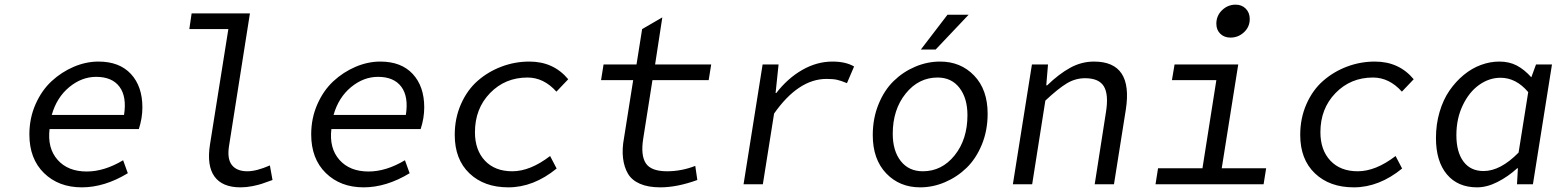

<svg xmlns="http://www.w3.org/2000/svg" viewBox="-20 -784 6636 817"><path d="M328.1 13.2Q229.5 13.2 167.2 -47.6Q105 -108.4 105 -211.9Q105 -280.8 131.1 -340.1Q157.2 -399.4 199.5 -438.5Q241.7 -477.5 293.9 -499.8Q346.2 -522 398.9 -522Q488.3 -522 537.1 -469.2Q585.9 -416.5 585.9 -327.1Q585.9 -281.2 570.8 -234.9H190.9Q181.2 -153.3 225.1 -103.8Q269 -54.2 349.1 -54.2Q423.8 -54.2 503.9 -102.1L523.9 -46.9Q424.8 13.2 328.1 13.2ZM200.2 -294.9H507.8Q520 -372.6 488.5 -414.8Q457 -457 389.2 -457Q327.6 -457 274.4 -413.1Q221.2 -369.1 200.2 -294.9Z M1003.4 13.2Q925.8 13.2 892.6 -33Q859.4 -79.1 873.5 -168.9L951.7 -660.2H785.6L795.4 -727.1H1043.5L954.6 -163.1Q945.8 -108.4 966.6 -81.8Q987.3 -55.2 1032.7 -55.2Q1071.3 -55.2 1128.4 -80.1L1139.6 -18.1Q1106.9 -6.3 1093.3 -1.7Q1079.6 2.9 1054 8.1Q1028.3 13.2 1003.4 13.2Z M1527.3 13.2Q1428.7 13.2 1366.5 -47.6Q1304.2 -108.4 1304.2 -211.9Q1304.2 -280.8 1330.3 -340.1Q1356.4 -399.4 1398.7 -438.5Q1440.9 -477.5 1493.2 -499.8Q1545.4 -522 1598.1 -522Q1687.5 -522 1736.3 -469.2Q1785.2 -416.5 1785.2 -327.1Q1785.2 -281.2 1770 -234.9H1390.1Q1380.4 -153.3 1424.3 -103.8Q1468.3 -54.2 1548.3 -54.2Q1623 -54.2 1703.1 -102.1L1723.1 -46.9Q1624 13.2 1527.3 13.2ZM1399.4 -294.9H1707Q1719.2 -372.6 1687.7 -414.8Q1656.2 -457 1588.4 -457Q1526.9 -457 1473.6 -413.1Q1420.4 -369.1 1399.4 -294.9Z M2143.1 13.2Q2040 13.2 1977.5 -46.4Q1915 -106 1915 -210Q1915 -281.2 1941.7 -341.3Q1968.3 -401.4 2012.7 -440.2Q2057.1 -479 2114 -500.5Q2170.9 -522 2232.9 -522Q2335.4 -522 2397.9 -446.8L2347.7 -394Q2293.9 -454.1 2224.6 -454.1Q2129.4 -454.1 2065.2 -387.9Q2001 -321.8 2001 -221.2Q2001 -145.5 2043.5 -100.3Q2085.9 -55.2 2159.7 -55.2Q2236.3 -55.2 2320.8 -120.1L2348.6 -66.9Q2250.5 13.2 2143.1 13.2Z M2789.6 13.2Q2737.8 13.2 2703.1 -2Q2668.5 -17.1 2652.1 -44.9Q2635.7 -72.8 2631.1 -111.3Q2626.5 -149.9 2635.3 -196.8L2674.3 -442.9H2537.6L2548.3 -509.8H2688.5L2712.4 -660.2L2798.3 -710L2767.6 -509.8H3006.3L2995.6 -442.9H2756.3L2717.3 -195.8Q2705.6 -124 2727.8 -89.6Q2750 -55.2 2818.4 -55.2Q2879.9 -55.2 2938.5 -78.1L2947.3 -18.1Q2861.3 13.2 2789.6 13.2Z M3144 0 3225.1 -509.8H3293L3280.3 -388.2H3283.2Q3332 -451.2 3394 -486.6Q3456.1 -522 3522 -522Q3579.1 -522 3614.3 -501L3584 -430.2Q3558.1 -440.9 3541.3 -444.6Q3524.4 -448.2 3497.1 -448.2Q3377.4 -448.2 3273.9 -300.8L3226.1 0Z M3898.4 -573.2 4011.7 -721.2H4101.6L3961.4 -573.2ZM3895.5 13.2Q3807.6 13.2 3750.7 -46.6Q3693.8 -106.4 3693.8 -209Q3693.8 -280.3 3718.3 -340.3Q3742.7 -400.4 3783 -439.5Q3823.2 -478.5 3874.5 -500.2Q3925.8 -522 3980.5 -522Q4067.9 -522 4125.2 -462.4Q4182.6 -402.8 4182.6 -299.8Q4182.6 -229 4158 -168.9Q4133.3 -108.9 4093 -69.8Q4052.7 -30.8 4001.2 -8.8Q3949.7 13.2 3895.5 13.2ZM3906.7 -55.2Q3987.8 -55.2 4042.2 -123Q4096.7 -190.9 4096.7 -293.9Q4096.7 -366.2 4062.7 -410.2Q4028.8 -454.1 3969.7 -454.1Q3888.7 -454.1 3833.7 -385.7Q3778.8 -317.4 3778.8 -214.8Q3778.8 -142.1 3813 -98.6Q3847.2 -55.2 3906.7 -55.2Z M4290 0 4371.1 -509.8H4439.5L4432.1 -420.9H4436Q4485.8 -469.2 4533.9 -495.6Q4582 -522 4635.3 -522Q4802.7 -522 4770.5 -316.9L4720.2 0H4638.2L4686 -306.2Q4698.2 -380.9 4677.5 -416Q4656.7 -451.2 4597.2 -451.2Q4556.2 -451.2 4519.8 -429.4Q4483.4 -407.7 4428.2 -356L4372.1 0Z M5215.8 -624Q5189.5 -624 5172.6 -640.4Q5155.8 -656.7 5155.8 -683.1Q5155.8 -717.3 5180.2 -740.7Q5204.6 -764.2 5237.8 -764.2Q5264.2 -764.2 5281 -747.1Q5297.9 -730 5297.9 -703.1Q5297.9 -669.4 5273.4 -646.7Q5249 -624 5215.8 -624ZM4897 0 4907.7 -67.9H5096.7L5155.8 -442.9H4966.8L4978 -509.8H5249L5178.7 -67.9H5367.7L5356.9 0Z M5740.7 13.2Q5637.7 13.2 5575.2 -46.4Q5512.7 -106 5512.7 -210Q5512.7 -281.2 5539.3 -341.3Q5565.9 -401.4 5610.4 -440.2Q5654.8 -479 5711.7 -500.5Q5768.6 -522 5830.6 -522Q5933.1 -522 5995.6 -446.8L5945.3 -394Q5891.6 -454.1 5822.3 -454.1Q5727.1 -454.1 5662.8 -387.9Q5598.6 -321.8 5598.6 -221.2Q5598.6 -145.5 5641.1 -100.3Q5683.6 -55.2 5757.3 -55.2Q5834 -55.2 5918.5 -120.1L5946.3 -66.9Q5848.1 13.2 5740.7 13.2Z M6265.1 13.2Q6183.1 13.2 6136.7 -42.2Q6090.3 -97.7 6090.3 -196.8Q6090.3 -255.4 6105.7 -307.6Q6121.1 -359.9 6147.7 -398.4Q6174.3 -437 6208.7 -465.3Q6243.2 -493.7 6282 -507.8Q6320.8 -522 6359.9 -522Q6401.9 -522 6433.8 -505.4Q6465.8 -488.8 6496.1 -455.1L6516.1 -509.8H6584L6502.9 0H6435.1L6439 -67.9H6436Q6397.5 -32.7 6352.5 -9.8Q6307.6 13.2 6265.1 13.2ZM6293 -56.2Q6364.7 -56.2 6441.9 -134.8L6482.9 -392.1Q6431.2 -453.1 6365.2 -453.1Q6316.9 -453.1 6274.2 -422.9Q6231.4 -392.6 6204.3 -335.9Q6177.2 -279.3 6177.2 -209Q6177.2 -137.2 6207.3 -96.7Q6237.3 -56.2 6293 -56.2Z"/></svg>

Font: Office Code Pro D Italic
Style: Regular
Weight: 400
Italic angle: -9°
Designer: Nathan Rutzky & Paul D. Hunt
Foundry: Adobe Systems Incorporated
Version: Version 1.004;PS 001.004;hotconv 1.0.70;makeotf.lib2.5.58329